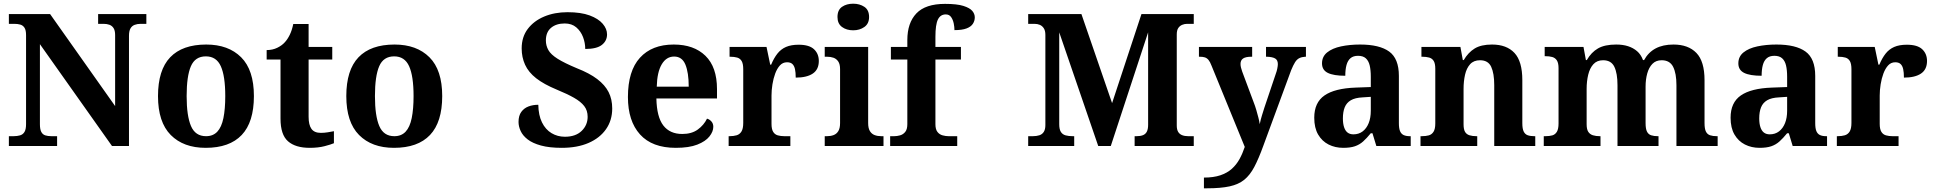

<svg xmlns="http://www.w3.org/2000/svg" viewBox="-20 -790 10463 1039"><path d="M28 0V-53H53Q73 -53 88.5 -57.5Q104 -62 112.5 -76Q121 -90 121 -118V-600Q121 -627 112.5 -640Q104 -653 89.5 -657Q75 -661 58 -661H28V-714H251L603 -216V-600Q603 -625 594.5 -638Q586 -651 572 -656Q558 -661 541 -661H511V-714H772V-661H741Q723 -661 708.5 -655.5Q694 -650 686 -636Q678 -622 678 -596V0H586L196 -551V-118Q196 -90 203.5 -76Q211 -62 225 -57.5Q239 -53 259 -53H289V0Z M1093 10Q973 10 904 -59.5Q835 -129 835 -270Q835 -411 901 -480Q967 -549 1096 -549Q1216 -549 1285 -480Q1354 -411 1354 -270Q1354 -129 1288 -59.5Q1222 10 1093 10ZM1095 -53Q1133 -53 1156 -77.5Q1179 -102 1189 -151Q1199 -200 1199 -270Q1199 -378 1175 -431.5Q1151 -485 1094 -485Q1036 -485 1013 -431.5Q990 -378 990 -270Q990 -163 1013.5 -108Q1037 -53 1095 -53Z M1656 10Q1579 10 1538.5 -25.5Q1498 -61 1498 -148V-468H1423V-519Q1455 -519 1480.5 -531.5Q1506 -544 1521 -561Q1536 -577 1548 -601.5Q1560 -626 1567 -660H1650V-536H1778V-468H1650V-158Q1650 -114 1665.5 -92.5Q1681 -71 1716 -71Q1735 -71 1753 -74Q1771 -77 1787 -80V-15Q1771 -8 1736.5 1Q1702 10 1656 10Z M2112 10Q1992 10 1923 -59.5Q1854 -129 1854 -270Q1854 -411 1920 -480Q1986 -549 2115 -549Q2235 -549 2304 -480Q2373 -411 2373 -270Q2373 -129 2307 -59.5Q2241 10 2112 10ZM2114 -53Q2152 -53 2175 -77.5Q2198 -102 2208 -151Q2218 -200 2218 -270Q2218 -378 2194 -431.5Q2170 -485 2113 -485Q2055 -485 2032 -431.5Q2009 -378 2009 -270Q2009 -163 2032.5 -108Q2056 -53 2114 -53Z M3020 10Q2953 10 2907.5 -2.5Q2862 -15 2835.5 -35.5Q2809 -56 2797.5 -81Q2786 -106 2786 -130Q2786 -164 2801 -184.5Q2816 -205 2840 -214Q2864 -223 2893 -223Q2894 -166 2913 -127.5Q2932 -89 2964.5 -69.5Q2997 -50 3037 -50Q3095 -50 3127.5 -81.5Q3160 -113 3160 -158Q3160 -192 3141.5 -216Q3123 -240 3086 -261Q3049 -282 2993 -305Q2923 -334 2881.5 -366.5Q2840 -399 2821.5 -439.5Q2803 -480 2803 -528Q2803 -590 2836 -633.5Q2869 -677 2925 -700.5Q2981 -724 3051 -724Q3124 -724 3171 -706.5Q3218 -689 3241.5 -661.5Q3265 -634 3265 -604Q3265 -569 3237 -547Q3209 -525 3147 -525Q3147 -558 3135 -589.5Q3123 -621 3098.5 -642Q3074 -663 3036 -663Q2990 -663 2962 -639.5Q2934 -616 2934 -571Q2934 -543 2947.5 -519Q2961 -495 2997.5 -472Q3034 -449 3101 -421Q3170 -394 3212 -362Q3254 -330 3273.5 -291.5Q3293 -253 3293 -203Q3293 -139 3259.5 -91Q3226 -43 3165 -16.5Q3104 10 3020 10Z M3637 10Q3509 10 3443.5 -62.5Q3378 -135 3378 -265Q3378 -406 3443 -477.5Q3508 -549 3626 -549Q3735 -549 3797.5 -488Q3860 -427 3860 -308V-257H3532Q3534 -157 3569.5 -111Q3605 -65 3672 -65Q3723 -65 3756 -89Q3789 -113 3806 -148Q3820 -144 3830 -132.5Q3840 -121 3840 -104Q3840 -78 3819 -51.5Q3798 -25 3753.5 -7.5Q3709 10 3637 10ZM3707 -321Q3707 -397 3689 -440.5Q3671 -484 3628 -484Q3586 -484 3561 -442Q3536 -400 3534 -321Z M3923 0V-53H3927Q3950 -53 3966.5 -58Q3983 -63 3992.5 -78.5Q4002 -94 4002 -125V-415Q4002 -445 3993.5 -459.5Q3985 -474 3969 -478.5Q3953 -483 3931 -483H3928V-536H4128L4148 -440H4153Q4168 -476 4187 -500Q4206 -524 4233.5 -536Q4261 -548 4302 -548Q4359 -548 4385 -523.5Q4411 -499 4411 -460Q4411 -414 4378.5 -392Q4346 -370 4286 -370Q4286 -398 4282 -416Q4278 -434 4268 -443.5Q4258 -453 4239 -453Q4216 -453 4200.5 -436Q4185 -419 4175 -392Q4165 -365 4160 -333.5Q4155 -302 4155 -273V-120Q4155 -91 4164 -76.5Q4173 -62 4189 -57.5Q4205 -53 4225 -53H4257V0Z M4443 0V-53H4455Q4475 -53 4491 -59Q4507 -65 4516.5 -80.5Q4526 -96 4526 -124V-416Q4526 -443 4516 -457.5Q4506 -472 4490.5 -477.5Q4475 -483 4455 -483H4443V-536H4678V-124Q4678 -96 4687.5 -80.5Q4697 -65 4713 -59Q4729 -53 4749 -53H4761V0ZM4597 -626Q4561 -626 4536.5 -644Q4512 -662 4512 -698Q4512 -736 4536.5 -753Q4561 -770 4597 -770Q4632 -770 4657.5 -753Q4683 -736 4683 -698Q4683 -662 4657.5 -644Q4632 -626 4597 -626Z M4797 0V-53H4819Q4834 -53 4850.5 -57.5Q4867 -62 4878.5 -76Q4890 -90 4890 -118V-468H4801V-536H4890V-573Q4890 -666 4939 -717.5Q4988 -769 5094 -769Q5159 -769 5193.5 -758Q5228 -747 5241.5 -731Q5255 -715 5255 -696Q5255 -677 5244.5 -661Q5234 -645 5210 -636Q5186 -627 5145 -627Q5145 -644 5141 -663.5Q5137 -683 5127 -697.5Q5117 -712 5098 -712Q5069 -712 5055.5 -684.5Q5042 -657 5042 -591V-536H5180V-468H5042V-118Q5042 -90 5053 -76Q5064 -62 5081 -57.5Q5098 -53 5113 -53H5160V0Z M5544 0V-53H5569Q5589 -53 5604.5 -58Q5620 -63 5628.5 -76.5Q5637 -90 5637 -113V-601Q5637 -624 5628.5 -637Q5620 -650 5607 -655.5Q5594 -661 5578 -661H5544V-714H5832L5998 -232L6157 -714H6440V-661H6404Q6390 -661 6377 -655.5Q6364 -650 6356 -638Q6348 -626 6348 -603V-111Q6348 -89 6355.5 -76.5Q6363 -64 6377 -58.5Q6391 -53 6410 -53H6440V0H6120V-53H6130Q6151 -53 6165 -58.5Q6179 -64 6186 -77.5Q6193 -91 6193 -115V-615L5991 0H5923L5712 -615V-118Q5712 -90 5721 -76Q5730 -62 5746.5 -57.5Q5763 -53 5786 -53H5793V0Z M6495 171Q6547 171 6584 158.5Q6621 146 6646 123.5Q6671 101 6687.5 71Q6704 41 6716 5L6536 -435Q6528 -456 6519.5 -466Q6511 -476 6500 -479.5Q6489 -483 6472 -483H6468V-536H6756V-483H6752Q6721 -483 6707 -473.5Q6693 -464 6693 -444Q6693 -435 6695.5 -424.5Q6698 -414 6702 -403L6764 -237Q6772 -217 6778.5 -194.5Q6785 -172 6790 -152.5Q6795 -133 6797 -118Q6802 -143 6809 -165.5Q6816 -188 6822 -207L6885 -394Q6889 -404 6892 -419Q6895 -434 6895 -443Q6895 -465 6880.5 -473.5Q6866 -482 6836 -483H6831V-536H7047V-483H7043Q7025 -482 7011.5 -475.5Q6998 -469 6988 -453Q6978 -437 6967 -410L6816 0Q6791 69 6767.5 113.5Q6744 158 6713 183Q6682 208 6634 218.5Q6586 229 6512 229H6495Z M7249 10Q7205 10 7169.5 -8Q7134 -26 7113 -62Q7092 -98 7092 -153Q7092 -235 7147.5 -273.5Q7203 -312 7316 -316L7398 -319V-374Q7398 -411 7392 -436Q7386 -461 7371 -474.5Q7356 -488 7329 -488Q7303 -488 7288 -475Q7273 -462 7266.5 -438Q7260 -414 7260 -380Q7197 -380 7165.5 -395.5Q7134 -411 7134 -447Q7134 -484 7162 -506.5Q7190 -529 7237 -539Q7284 -549 7340 -549Q7445 -549 7497.5 -511Q7550 -473 7550 -379V-124Q7550 -96 7556 -81Q7562 -66 7575 -59.5Q7588 -53 7610 -53H7614V0H7428L7407 -69H7398Q7376 -42 7356.5 -24.5Q7337 -7 7312 1.5Q7287 10 7249 10ZM7304 -63Q7333 -63 7354 -79Q7375 -95 7386.5 -123.5Q7398 -152 7398 -191V-266L7353 -263Q7313 -261 7290 -247.5Q7267 -234 7257 -209.5Q7247 -185 7247 -149Q7247 -121 7253.5 -101.5Q7260 -82 7272.5 -72.5Q7285 -63 7304 -63Z M7667 0V-53H7673Q7696 -53 7712 -57.5Q7728 -62 7737.5 -77Q7747 -92 7747 -122V-418Q7747 -446 7738.5 -460Q7730 -474 7714 -478.5Q7698 -483 7676 -483H7672V-536H7883L7896 -465H7901Q7925 -506 7960 -527.5Q7995 -549 8054 -549Q8133 -549 8175.5 -503.5Q8218 -458 8218 -356V-124Q8218 -93 8225.5 -78Q8233 -63 8247.5 -58Q8262 -53 8284 -53H8288V0H8066V-329Q8066 -393 8049.5 -428.5Q8033 -464 7989 -464Q7955 -464 7935.5 -442.5Q7916 -421 7908 -385.5Q7900 -350 7900 -309V-118Q7900 -90 7908 -76.5Q7916 -63 7932 -58Q7948 -53 7970 -53H7974V0Z M8334 0V-53H8342Q8365 -53 8380.5 -57.5Q8396 -62 8405 -77Q8414 -92 8414 -122V-421Q8414 -449 8405 -463Q8396 -477 8380 -481.5Q8364 -486 8342 -486H8339V-536H8549L8562 -465H8567Q8591 -507 8627.5 -528Q8664 -549 8726 -549Q8762 -549 8790 -540Q8818 -531 8839 -513Q8860 -495 8871 -465H8877Q8900 -507 8939.5 -528Q8979 -549 9036 -549Q9116 -549 9160 -503.5Q9204 -458 9204 -356V-124Q9204 -93 9211.5 -78Q9219 -63 9234 -58Q9249 -53 9271 -53H9275V0H9052V-329Q9052 -393 9034 -428.5Q9016 -464 8972 -464Q8941 -464 8922 -444.5Q8903 -425 8894 -392.5Q8885 -360 8885 -321V-124Q8885 -93 8892.5 -78Q8900 -63 8915 -58Q8930 -53 8952 -53H8955V0H8733V-329Q8733 -393 8716 -428.5Q8699 -464 8655 -464Q8622 -464 8602.5 -442.5Q8583 -421 8574.5 -385.5Q8566 -350 8566 -309V-118Q8566 -90 8575 -76.5Q8584 -63 8600 -58Q8616 -53 8638 -53H8641V0Z M9502 10Q9458 10 9422.5 -8Q9387 -26 9366 -62Q9345 -98 9345 -153Q9345 -235 9400.5 -273.5Q9456 -312 9569 -316L9651 -319V-374Q9651 -411 9645 -436Q9639 -461 9624 -474.5Q9609 -488 9582 -488Q9556 -488 9541 -475Q9526 -462 9519.5 -438Q9513 -414 9513 -380Q9450 -380 9418.5 -395.5Q9387 -411 9387 -447Q9387 -484 9415 -506.5Q9443 -529 9490 -539Q9537 -549 9593 -549Q9698 -549 9750.5 -511Q9803 -473 9803 -379V-124Q9803 -96 9809 -81Q9815 -66 9828 -59.5Q9841 -53 9863 -53H9867V0H9681L9660 -69H9651Q9629 -42 9609.5 -24.5Q9590 -7 9565 1.5Q9540 10 9502 10ZM9557 -63Q9586 -63 9607 -79Q9628 -95 9639.5 -123.5Q9651 -152 9651 -191V-266L9606 -263Q9566 -261 9543 -247.5Q9520 -234 9510 -209.5Q9500 -185 9500 -149Q9500 -121 9506.5 -101.5Q9513 -82 9525.5 -72.5Q9538 -63 9557 -63Z M9920 0V-53H9924Q9947 -53 9963.5 -58Q9980 -63 9989.5 -78.5Q9999 -94 9999 -125V-415Q9999 -445 9990.5 -459.5Q9982 -474 9966 -478.5Q9950 -483 9928 -483H9925V-536H10125L10145 -440H10150Q10165 -476 10184 -500Q10203 -524 10230.5 -536Q10258 -548 10299 -548Q10356 -548 10382 -523.5Q10408 -499 10408 -460Q10408 -414 10375.5 -392Q10343 -370 10283 -370Q10283 -398 10279 -416Q10275 -434 10265 -443.5Q10255 -453 10236 -453Q10213 -453 10197.5 -436Q10182 -419 10172 -392Q10162 -365 10157 -333.5Q10152 -302 10152 -273V-120Q10152 -91 10161 -76.5Q10170 -62 10186 -57.5Q10202 -53 10222 -53H10254V0Z"/></svg>

Font: Noto Serif Myanmar
Style: Regular
Weight: 400
Designer: Ben Mitchell and the Monotype Design Team
Foundry: Monotype Imaging Inc.
Version: Version 2.106